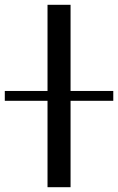

<svg xmlns="http://www.w3.org/2000/svg" viewBox="-101 -780 492 800"><path d="M193 0V-360H371V-401H193V-760H97V-401H-81V-360H97V0Z"/></svg>

Font: LXGW Marker Gothic
Style: Regular
Weight: 400
Version: Version 1.001